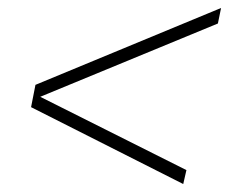

<svg xmlns="http://www.w3.org/2000/svg" viewBox="-20 -494 613 482"><path d="M440 -32 58 -225 69 -281 535 -474 527 -435 81 -251 448 -67Z"/></svg>

Font: Saira Expanded Thin
Style: Italic
Weight: 250
Width: 7
Italic angle: -12°
Designer: Hector Gatti with collaboration of the Omnibus-Type team
Foundry: Omnibus-Type
Version: Version 1.101